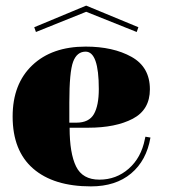

<svg xmlns="http://www.w3.org/2000/svg" viewBox="-20 -654 602 684"><path d="M102 -557 287 -634 473 -557 467 -540 287 -612 108 -540ZM496 -158 498 -167 516 -164Q502 -82 447 -36Q392 10 304 10Q171 10 98 -53.5Q25 -117 25 -239Q25 -355 95 -421.5Q165 -488 285 -488Q383 -488 448.5 -451.5Q514 -415 514 -336Q514 -263 453 -231Q392 -199 294 -199H228Q228 -108 251 -61Q274 -14 334 -14Q394 -14 438.5 -53Q483 -92 496 -158ZM227 -289V-217H252Q297 -217 314.5 -247.5Q332 -278 332 -337Q332 -470 285 -470Q254 -470 240.5 -434Q227 -398 227 -289Z"/></svg>

Font: Elsie Swash Caps Black
Style: Regular
Weight: 900
Designer: Alejandro Inler
Foundry: Alejandro Inler
Version: 1.001